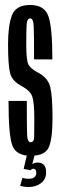

<svg xmlns="http://www.w3.org/2000/svg" viewBox="-20 -625 247 775"><path d="M104.4 3.8Q46.5 3.8 30.4 -36.3Q14.4 -76.3 14.4 -217.7H88.2Q88.2 -109.1 89.5 -79.9Q90.8 -50.8 104 -50.8Q117.2 -50.8 117.9 -72.8Q118.5 -94.8 118.5 -143.2Q118.5 -211.9 110.2 -235.2Q101.9 -258.6 70.6 -275.7Q29.8 -296.4 21.1 -328.6Q12.5 -360.8 12.5 -446.9Q12.5 -521.6 28.2 -563.2Q43.9 -604.9 101.8 -604.9Q159.6 -604.9 175.5 -559.2Q191.4 -513.4 191.4 -385.2H117.5Q117.5 -480.6 116.2 -515.7Q115 -550.8 101.8 -550.8Q88.5 -550.8 87.2 -521.6Q86 -492.5 86 -446Q86 -383.9 94.1 -366.1Q102.2 -348.4 132.5 -332.4Q173.5 -311.5 182.8 -274Q192 -236.4 192 -148.3Q192 -64.1 176.8 -30.2Q161.6 3.8 104.4 3.8ZM96 129.9Q87 129.9 77.3 128.4Q67.6 127 61.2 125.4L70.5 93.1Q74.2 94.2 81.3 95.4Q88.4 96.6 95.9 96.6Q110.6 96.6 118.6 90.5Q126.6 84.4 126.6 72Q126.6 63.8 123 59.9Q119.4 56.1 115.1 56.1Q111.9 56.1 109 57.6Q106.1 59.1 104 62.1L103.5 45.4Q107.1 39.6 114 35.3Q120.9 31.1 132.9 31.1Q148.1 31.1 157.2 40.8Q166.2 50.4 166.2 70.9Q166.2 85.5 160.5 96.5Q154.7 107.5 144.8 114.9Q135 122.3 122.3 126.1Q109.6 129.9 96 129.9ZM104 62.1 75.5 56.8 88.8 0H120Z"/></svg>

Font: Anybody UltraCondensed Thin
Style: Regular
Weight: 100
Width: 1
Designer: Tyler Finck
Foundry: Etcetera Type Company
Version: Version 1.110